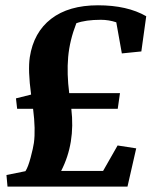

<svg xmlns="http://www.w3.org/2000/svg" viewBox="-20 -691 581 711"><path d="M521.5 -630.9 503.4 -500.5 431.2 -493.2 410.6 -608.4Q382.8 -617.7 353.5 -617.7Q297.4 -617.7 262.7 -605Q237.8 -541 232.4 -479.5Q227.1 -418 236.3 -346.2H424.3L416 -288.1H244.1Q259.3 -160.6 206.5 -58.1H361.8L415.5 -152.3L484.4 -141.6L452.1 0H7.8L3.9 -43L74.2 -57.1Q84 -71.8 93.5 -107.7Q103 -143.6 105.5 -161.6Q112.3 -210.9 102.5 -288.1H43.5L39.1 -326.7L95.2 -340.8Q83 -430.7 90.3 -479Q104.5 -571.3 169.4 -621.3Q234.4 -671.4 342.8 -671.4Q451.2 -671.4 521.5 -630.9Z"/></svg>

Font: NoticiaText-BoldItalic
Style: Bold Italic
Weight: 700
Italic angle: -8°
Designer: JM Sole
Foundry: JM Sole
Version: Version 1.003